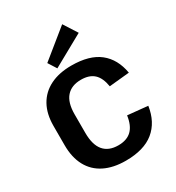

<svg xmlns="http://www.w3.org/2000/svg" viewBox="-226 -1112 1157 1260"><g transform="rotate(-30 352.0 -482.5)"><path d="M355 10Q261 10 194 -23.5Q127 -57 92 -122Q57 -187 57 -279V-425Q57 -516 92.5 -579.5Q128 -643 195 -676.5Q262 -710 356 -710Q492 -710 566.5 -651Q641 -592 660 -481L507 -466Q496 -534 461.5 -566Q427 -598 364 -598Q292 -598 253.5 -554.5Q215 -511 215 -422V-282Q215 -191 252.5 -146.5Q290 -102 363 -102Q428 -102 464 -137Q500 -172 510 -244L662 -229Q645 -114 569 -52Q493 10 355 10ZM506 -872 268 -740 228 -803 440 -975Z"/></g></svg>

Font: Pathway Extreme
Style: Bold
Weight: 700
Designer: Eduardo Rodriguez Tunni
Foundry: Eduardo Rodriguez Tunni
Version: Version 1.001;gftools[0.9.26]